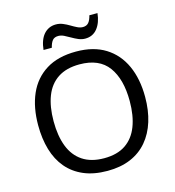

<svg xmlns="http://www.w3.org/2000/svg" viewBox="-131 -1023 1042 1143"><g transform="rotate(-15 390.5 -451.5)"><path d="M720 -358Q720 -275 699 -207.5Q678 -140 636.5 -91Q595 -42 533.5 -16Q472 10 391 10Q307 10 245 -16.5Q183 -43 142 -91.5Q101 -140 81 -208Q61 -276 61 -359Q61 -469 97 -551Q133 -633 206.5 -679Q280 -725 392 -725Q499 -725 572 -679.5Q645 -634 682.5 -551.5Q720 -469 720 -358ZM156 -358Q156 -268 181 -203Q206 -138 258.5 -103Q311 -68 391 -68Q472 -68 523.5 -103Q575 -138 600 -203Q625 -268 625 -358Q625 -493 569 -569.5Q513 -646 392 -646Q311 -646 258.5 -611.5Q206 -577 181 -512.5Q156 -448 156 -358ZM208 -784Q211 -814 219.5 -837.5Q228 -861 242 -877.5Q256 -894 275 -903Q294 -912 318 -912Q340 -912 360.5 -903.5Q381 -895 400 -883.5Q419 -872 436.5 -863.5Q454 -855 470 -855Q493 -855 505.5 -869.5Q518 -884 525 -913H575Q569 -855 541 -820Q513 -785 466 -785Q445 -785 425 -793.5Q405 -802 385.5 -813.5Q366 -825 348.5 -833.5Q331 -842 314 -842Q290 -842 278 -827.5Q266 -813 259 -784Z"/></g></svg>

Font: Noto Sans Devanagari
Style: Regular
Weight: 400
Designer: Jelle Bosma - Monotype Design Team
Foundry: Monotype Imaging Inc.
Version: Version 2.003